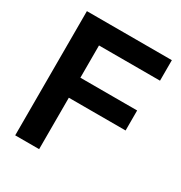

<svg xmlns="http://www.w3.org/2000/svg" viewBox="-171 -851 918 974"><g transform="rotate(30 288.5 -364.0)"><path d="M57.1 0V-727.5H554.7V-607.4H197.3V-418.5H529.8V-301.3H197.3V0Z"/></g></svg>

Font: Inter Cardless Display
Style: Bold
Weight: 700
Designer: Rasmus Andersson
Foundry: rsms
Version: Version 4.001;git-9221beed3